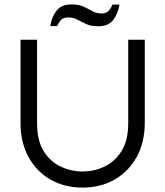

<svg xmlns="http://www.w3.org/2000/svg" viewBox="-20 -842 749 870"><path d="M354 8Q272 8 208.5 -28.5Q145 -65 109 -131Q73 -197 73 -285V-662H148V-283Q148 -206 177.5 -158Q207 -110 254.5 -87.5Q302 -65 354 -65Q407 -65 454 -87.5Q501 -110 531 -158Q561 -206 561 -283V-662H636V-285Q636 -198 600 -132Q564 -66 500.5 -29Q437 8 354 8ZM425 -723Q392 -723 370.5 -733Q349 -743 330.5 -753Q312 -763 289 -763Q266 -763 255 -750Q244 -737 239 -724H208Q213 -761 234.5 -791.5Q256 -822 305 -822Q337 -822 358.5 -812Q380 -802 398.5 -791.5Q417 -781 440 -781Q462 -781 473.5 -794.5Q485 -808 489 -821H521Q516 -784 494.5 -753.5Q473 -723 425 -723Z"/></svg>

Font: Questrial
Style: Regular
Weight: 400
Designer: Joe Prince, Laura Meseguer
Foundry: Joe Prince, Laura Meseguer
Version: Version 2.000; ttfautohint (v1.8.3)